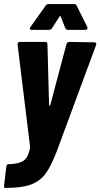

<svg xmlns="http://www.w3.org/2000/svg" viewBox="-31 -720 491 939"><path d="M-11 187 0 95Q2 83 10 83Q60 82 83.5 66.5Q107 51 116 3V-3L55 -502V-504Q55 -515 67 -515H189Q201 -515 201 -504L209 -207Q209 -203 211.5 -203Q214 -203 215 -207L294 -504Q297 -515 308 -515L430 -513Q436 -513 438.5 -509.5Q441 -506 439 -500L247 19Q219 92 192.5 128.5Q166 165 121.5 182Q77 199 -2 199H-7Q-9 199 -10.5 195.5Q-12 192 -11 187ZM115 -580Q115 -584 118 -588L192 -692Q197 -700 207 -700H332Q341 -700 344 -692L396 -588Q397 -586 397 -583Q397 -574 386 -574H301Q291 -574 288 -583L266 -639Q263 -644 260 -639L224 -583Q222 -579 217.5 -576.5Q213 -574 209 -574H124Q115 -574 115 -580Z"/></svg>

Font: Barlow Condensed
Style: Bold Italic
Weight: 700
Width: 3
Italic angle: -7°
Designer: Jeremy Tribby
Foundry: Tribby Type
Version: Version 1.408